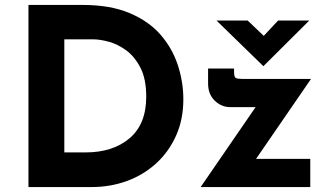

<svg xmlns="http://www.w3.org/2000/svg" viewBox="-20 -756 1333 776"><path d="M95 0V-736H315Q426 -736 504 -703Q582 -670 629.5 -615Q677 -560 699 -492Q721 -424 721 -355Q721 -273 691.5 -207.5Q662 -142 611 -95.5Q560 -49 493 -24.5Q426 0 351 0ZM240 -140H326Q436 -140 503.5 -197Q571 -254 571 -365Q571 -437 547.5 -482.5Q524 -528 489.5 -553Q455 -578 419 -587.5Q383 -597 358 -597H240ZM911 -323Q875 -323 848 -349Q821 -375 821 -419V-479H926V-465Q926 -444 933.5 -440.5Q941 -437 960 -437H1237L1015 -114H1234V0H791L1013 -323ZM981 -673 1046 -611 1104 -673H1230L1045 -489H1044L855 -673Z"/></svg>

Font: Synthetic
Style: Bold
Weight: 700
Designer: Santiago Orozco
Foundry: Typemade
Version: Version 2.000; ttfautohint (v1.8.4.7-5d5b)